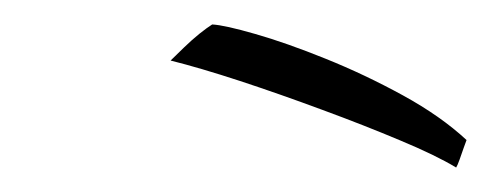

<svg xmlns="http://www.w3.org/2000/svg" viewBox="-20 -701 402 157"><path d="M153.5 -681Q163.5 -680.5 188.8 -673.2Q214 -666 246.2 -653Q278.5 -640 309.5 -623Q340.5 -606 361.5 -586.5Q361 -585 359.2 -580.2Q357.5 -575.5 355.8 -570.5Q354 -565.5 353 -564Q336.5 -574 307.2 -586.2Q278 -598.5 243.5 -611.2Q209 -624 176.2 -634.8Q143.5 -645.5 119.5 -651.5Q124.5 -656.5 130.8 -662.5Q137 -668.5 143.2 -673.5Q149.5 -678.5 153.5 -681Z"/></svg>

Font: Grandstander Thin
Style: Italic
Weight: 100
Italic angle: -15°
Designer: Tyler Finck
Foundry: Etcetera Type Co
Version: Version 1.200